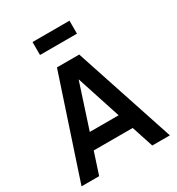

<svg xmlns="http://www.w3.org/2000/svg" viewBox="-216 -1067 1103 1199"><g transform="rotate(-30 335.5 -467.0)"><path d="M202.5 -933.5H469V-840H202.5ZM654 0H527L476 -156H195L144 0H17L255.5 -720H416ZM439.5 -268.5 335.5 -588 231.5 -268.5Z"/></g></svg>

Font: Vela Sans Bd
Style: Bold
Weight: 700
Designer: Principal design: Mikhail Sharanda - project Manrope.
Design modification: Ravid Balaliev
Foundry: Mikhail Sharanda
Version: Version 1.001